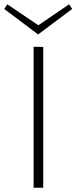

<svg xmlns="http://www.w3.org/2000/svg" viewBox="-31 -877 357 897"><path d="M306 -835 147 -716 -11 -835 3 -857 148 -759 292 -857ZM126 0V-658H171V0Z"/></svg>

Font: EauTestInfant Light
Style: Regular
Weight: 300
Designer: Christian Thalmann (Catharsis Fonts)
Version: Version 0.001;PS 000.001;hotconv 1.0.88;makeotf.lib2.5.64775